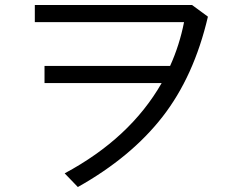

<svg xmlns="http://www.w3.org/2000/svg" viewBox="-20 -747 934 772"><path d="M630 -413H159V-482H664Q702 -566 720 -658H120V-727H752L816 -680Q760 -440 633.5 -277.5Q507 -115 293 5L240 -50Q503 -191 630 -413Z"/></svg>

Font: Kakao Big Sans
Style: Regular
Weight: 400
Designer: Park Young-rak; Lee Sang-min; Kim Jung-jin; Min Bon; Park Min-gyu;
Foundry: Kakao Corporation
Version: Version 2.003